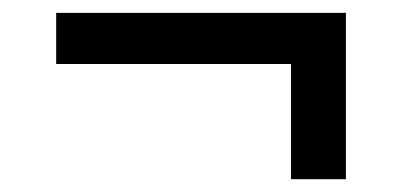

<svg xmlns="http://www.w3.org/2000/svg" viewBox="-20 -410 622 297"><path d="M66.9 -311V-390.1H515.1V-132.8H430.2V-311Z"/></svg>

Font: Montserrat Medium
Style: Regular
Weight: 500
Designer: Julieta Ulanovsky
Foundry: Julieta Ulanovsky
Version: Version 7.200